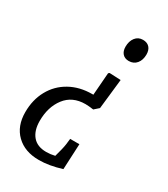

<svg xmlns="http://www.w3.org/2000/svg" viewBox="-191 -592 837 955"><g transform="rotate(30 227.5 -114.5)"><path d="M345 -274 326 -102 300 -79Q272 -83 254 -83Q179 -83 138.5 -30Q98 23 98 103Q98 158 124.5 189.5Q151 221 203 221Q227 221 252 215Q267 162 270 139L274 105H327L320 252Q250 274 191 274Q110 274 62 227.5Q14 181 14 101Q14 30 44.5 -25.5Q75 -81 130.5 -112Q186 -143 258 -143H264L274 -272L280 -277ZM393 -448Q393 -416 376.5 -396Q360 -376 332 -376Q309 -376 296 -390.5Q283 -405 283 -430Q283 -462 299 -482.5Q315 -503 342 -503Q366 -503 379.5 -488.5Q393 -474 393 -448Z"/></g></svg>

Font: Andada Pro
Style: Italic
Weight: 400
Italic angle: -7°
Designer: Carolina Giovagnoli
Foundry: Huerta Tipografica
Version: Version 3.005; ttfautohint (v1.8.4)